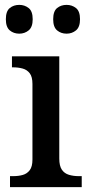

<svg xmlns="http://www.w3.org/2000/svg" viewBox="-20 -767 369 787"><path d="M21 0V-45H34Q56 -45 73.5 -50Q91 -55 102 -69.5Q113 -84 113 -113V-423Q113 -452 102 -466.5Q91 -481 73 -486Q55 -491 34 -491H29V-536H223V-117Q223 -87 233.5 -71.5Q244 -56 262.5 -50.5Q281 -45 302 -45H315V0ZM253 -629Q230 -629 214 -642.5Q198 -656 198 -688Q198 -721 214 -734Q230 -747 253 -747Q275 -747 291.5 -734Q308 -721 308 -688Q308 -656 291.5 -642.5Q275 -629 253 -629ZM59 -629Q36 -629 20 -642.5Q4 -656 4 -688Q4 -721 20 -734Q36 -747 59 -747Q81 -747 97.5 -734Q114 -721 114 -688Q114 -656 97.5 -642.5Q81 -629 59 -629Z"/></svg>

Font: Noto Serif Khmer Medium
Style: Regular
Weight: 500
Version: Version 2.003